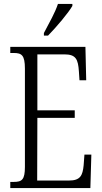

<svg xmlns="http://www.w3.org/2000/svg" viewBox="-20 -951 516 971"><path d="M202 -784V-771H223C267 -816 326 -886 346 -921V-931H273C258 -886 231 -839 202 -784ZM32 0H437L442 -169H407L403 -115C398 -63 386 -38 329 -38H168L169 -355H358V-393H169V-676H306C364 -676 375 -651 379 -590L382 -545H416L412 -714H32V-683H49C89 -683 106 -673 106 -604V-107C106 -42 91 -31 49 -31H32Z"/></svg>

Font: Noto Serif Armenian ExtraCondensed Light
Style: Regular
Weight: 300
Width: 2
Designer: Monotype Design Team
Foundry: Monotype Imaging Inc.
Version: Version 2.008